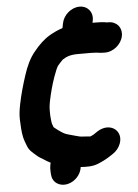

<svg xmlns="http://www.w3.org/2000/svg" viewBox="-71 -896 914 1273"><g transform="rotate(-5 386.0 -259.5)"><path d="M498.1 19.5C486.2 19.5 470.9 16.5 455.7 16.5C440.2 16.5 423.1 11.9 405.7 6.9C376 -2.1 348.3 -7.2 331.6 -16.3L312.6 -27.9C298 -37 284.2 -48.4 267 -61.9C262.9 -73.1 259.2 -81.4 256.9 -89.7L253.9 -112.2C252.5 -120.8 251.8 -129.1 251.5 -139.9C250.5 -172.9 249.7 -196.2 257 -233C268.3 -289.4 282.9 -343.1 300.8 -394.4C311.9 -426.2 325.9 -459.7 333.2 -467.7C344.3 -480.5 354.6 -492.1 365.9 -503.2C392.1 -521 419.9 -531.5 470.1 -531.5H556.1C563.9 -531.5 572.4 -530.5 580.9 -530.5C598.2 -530.5 612.7 -525.5 641.9 -525.5H650.9C704.8 -525.5 759.2 -569.6 770.2 -624.5C781.1 -679.4 744.3 -723.5 690.4 -723.5H681.4C680.7 -723.5 680.1 -723.5 679.8 -723.5C656.9 -728.9 625 -729.5 595.6 -729.5H584.1L587 -744C598 -798.9 561.8 -843.5 507.4 -843.5C452.4 -843.5 399.8 -798.1 389 -744L382.6 -711.8C351 -701.8 322.7 -687.9 297 -673.4C253.4 -647.8 218.6 -612.5 189.5 -576.3C151.5 -532.4 127.7 -476.2 110 -421.6C90.3 -361 72.4 -300 58.8 -232C51.8 -196.7 47.7 -168.2 48.3 -134.7C49.9 -94 51.1 -53.2 59.3 -14.6C64.6 9.3 73 27.5 78.5 43.1C90.8 78.6 116.8 94.6 131.5 109C146.1 123.4 164.1 134.2 183 144.9C195 153.1 209 162.3 226.5 170.1L223.6 185C220.3 201.4 220.3 216.8 221.1 233.4L222.1 247.8C223.5 273.6 234.8 295.6 255.2 309.3C316.8 350.5 412.5 298.2 422.7 216.4C463.3 219.1 501.7 219.7 538 205.4C572.3 191.4 602.6 175.7 633.4 154.4L643.3 147.8C666.7 132.5 685.3 108.9 694.4 83.3C724.8 -2 639.9 -62.8 555.6 -10.1L526 9.8C512 17.3 515.3 14.6 504.4 20C502.5 19.8 500.4 19.5 498.1 19.5Z"/></g></svg>

Font: Smoothie
Style: ExBdIt
Weight: 800
Foundry: Cannot Into Space Fonts
Version: Version 0.8